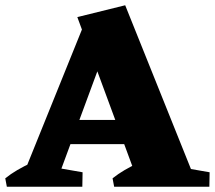

<svg xmlns="http://www.w3.org/2000/svg" viewBox="-40 -710 817 730"><path d="M30 0 291 -646 400 -628 168 0ZM492 0 254 -645 436 -690 713 0ZM184 -162V-254H517V-162ZM-14 0 -20 -32Q1 -49 26 -63.5Q51 -78 79 -91L80 0ZM133 0 136 -79 274 -55 273 0ZM394 0 388 -32Q409 -49 434 -63.5Q459 -78 487 -91L498 0ZM616 0 619 -79 757 -55 756 0Z"/></svg>

Font: Eczar ExtraBold
Style: Regular
Weight: 800
Designer: Vaibhav Singh
Foundry: Rosetta Type Foundry
Version: Version 2.000